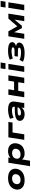

<svg xmlns="http://www.w3.org/2000/svg" viewBox="2501 -3279 958 6000"><g transform="rotate(-90 2980.0 -279.0)"><path d="M348 11Q238 11 169 -26Q100 -63 72.5 -128Q45 -193 61 -274Q74 -330 103.5 -372.5Q133 -415 178.5 -445Q224 -475 283.5 -490.5Q343 -506 415 -506Q525 -506 594 -469Q663 -432 690.5 -368Q718 -304 701 -222Q689 -167 659 -124Q629 -81 584 -51Q539 -21 480 -5Q421 11 348 11ZM358 -116Q406 -116 441.5 -130Q477 -144 501 -171Q525 -198 533 -236Q547 -302 513 -341Q479 -380 404 -380Q358 -380 322 -366Q286 -352 262.5 -325.5Q239 -299 229 -260Q216 -194 249.5 -155Q283 -116 358 -116Z M787 180 894 -496H1059L1045 -400H1031Q1051 -436 1085.5 -459.5Q1120 -483 1164 -494.5Q1208 -506 1255 -506Q1349 -506 1408.5 -469Q1468 -432 1490.5 -367Q1513 -302 1496 -218Q1479 -142 1436.5 -91.5Q1394 -41 1328.5 -15Q1263 11 1178 11Q1105 11 1056.5 -16.5Q1008 -44 992 -88L1002 -89L958 180ZM1152 -116Q1198 -116 1234 -130Q1270 -144 1294.5 -171Q1319 -198 1327 -236Q1341 -302 1306.5 -341Q1272 -380 1198 -380Q1153 -380 1116.5 -366.5Q1080 -353 1056 -326Q1032 -299 1023 -260Q1010 -194 1044 -155Q1078 -116 1152 -116Z M1610 0 1688 -496H2170L2150 -366H1840L1782 0Z M2410 11Q2337 11 2288 -13Q2239 -37 2217.5 -77Q2196 -117 2205 -166Q2215 -208 2251 -236.5Q2287 -265 2363.5 -280.5Q2440 -296 2568 -296H2665L2652 -209H2554Q2487 -209 2448 -204.5Q2409 -200 2392 -189Q2375 -178 2370 -159Q2365 -134 2385.5 -118.5Q2406 -103 2456 -103Q2499 -103 2536 -116.5Q2573 -130 2598.5 -154.5Q2624 -179 2628 -212L2644 -309Q2651 -350 2623 -367Q2595 -384 2532 -384Q2475 -384 2415.5 -371.5Q2356 -359 2301 -333L2267 -446Q2308 -465 2356.5 -478.5Q2405 -492 2455.5 -499Q2506 -506 2552 -506Q2647 -506 2707 -484Q2767 -462 2791.5 -413.5Q2816 -365 2804 -286L2759 0H2606L2622 -105H2629Q2611 -70 2579.5 -44Q2548 -18 2506 -3.5Q2464 11 2410 11Z M2940 0 3018 -496H3190L3162 -318H3430L3458 -496H3629L3551 0H3380L3410 -188H3142L3112 0Z M3820 -586 3844 -738H4028L4004 -586ZM3733 0 3812 -496H3984L3905 0Z M4325 11Q4228 11 4156 -4Q4084 -19 4051 -45L4110 -149Q4151 -125 4208 -113Q4265 -101 4339 -101Q4412 -101 4448.5 -114Q4485 -127 4490 -151Q4496 -178 4468 -188.5Q4440 -199 4381 -199H4211L4227 -304H4385Q4436 -304 4466 -315Q4496 -326 4501 -349Q4506 -372 4477 -384.5Q4448 -397 4388 -397Q4322 -397 4261.5 -386Q4201 -375 4154 -355L4115 -450Q4164 -478 4237.5 -492Q4311 -506 4397 -506Q4543 -506 4609 -467.5Q4675 -429 4660 -352Q4656 -333 4639.5 -314Q4623 -295 4596.5 -280Q4570 -265 4534 -254L4533 -257Q4598 -248 4627 -217Q4656 -186 4645 -126Q4636 -85 4595 -54.5Q4554 -24 4486 -6.5Q4418 11 4325 11Z M4767 0 4845 -496H5002L5158 -217L5399 -496H5554L5475 0H5318L5371 -330H5389L5174 -74H5101L4965 -330H4976L4924 0Z M5744 -586 5768 -738H5952L5928 -586ZM5657 0 5736 -496H5908L5829 0Z"/></g></svg>

Font: Nunito Sans 10pt Expanded ExtraBold
Style: Italic
Weight: 800
Width: 7
Italic angle: -9°
Designer: Vernon Adams
Foundry: Vernon Adams
Version: Version 3.101;gftools[0.9.27]